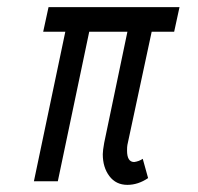

<svg xmlns="http://www.w3.org/2000/svg" viewBox="-20 -508 554 538"><path d="M268 -76Q268 -86 272 -108L337 -419H230L142 0H75L163 -419H101L116 -488H483L468 -419H405L337 -102Q336 -97 336 -86Q336 -54 356 -54Q370 -56 380 -63L395 -9Q367 10 337 10Q305 10 286.5 -14.5Q268 -39 268 -76Z"/></svg>

Font: Decalotype
Style: Italic
Weight: 400
Italic angle: -12°
Designer: Alfredo Marco Pradil
Foundry: Alfredo Marco Pradil
Version: Version 1.0